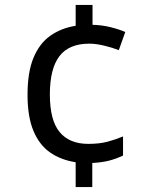

<svg xmlns="http://www.w3.org/2000/svg" viewBox="-20 -744 612 774"><path d="M353 -644Q391 -643 425.5 -634.5Q460 -626 485 -615L459 -542Q433 -552 400 -560Q367 -568 340 -568Q258 -568 219.5 -517.5Q181 -467 181 -363Q181 -259 220.5 -211.5Q260 -164 336 -164Q380 -164 412.5 -172.5Q445 -181 476 -194V-117Q449 -104 420 -96.5Q391 -89 352 -87V10H285V-90Q226 -99 182.5 -129Q139 -159 115 -216Q91 -273 91 -362Q91 -453 115 -511Q139 -569 183 -600Q227 -631 285 -640V-724H353Z"/></svg>

Font: Noto Sans Ol Chiki
Style: Regular
Weight: 400
Designer: Monotype Design Team, Lewis McGuffie
Foundry: Monotype Imaging Inc.
Version: Version 2.003